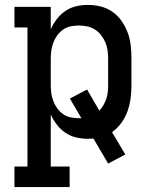

<svg xmlns="http://www.w3.org/2000/svg" viewBox="-20 -558 640 783"><path d="M39 205V121H92V-446H39V-530H187V-439Q197 -461 212 -480.5Q227 -500 247 -513.5Q267 -527 290.5 -532.5Q314 -538 339 -538Q365 -538 391 -531.5Q417 -525 439 -509.5Q461 -494 476.5 -471.5Q492 -449 501 -424.5Q510 -400 513 -373.5Q516 -347 516 -320V-210Q516 -183 512.5 -156.5Q509 -130 500 -104.5Q491 -79 475 -57Q459 -35 437 -19L491 72L421 109L361 7Q356 7 350 7.5Q344 8 339 8Q314 8 290.5 2.5Q267 -3 247 -16.5Q227 -30 212 -49.5Q197 -69 187 -91V121H264V205ZM301 -76Q304 -76 306.5 -76Q309 -76 312 -76L265 -156L335 -193L385 -107Q395 -117 402 -129.5Q409 -142 413.5 -155Q418 -168 419.5 -182Q421 -196 421 -210V-320Q421 -337 418.5 -354Q416 -371 409 -386.5Q402 -402 391.5 -415.5Q381 -429 366.5 -438Q352 -447 335 -450.5Q318 -454 301 -454Q284 -454 267.5 -450.5Q251 -447 237.5 -437.5Q224 -428 214 -414.5Q204 -401 198 -385.5Q192 -370 189.5 -353.5Q187 -337 187 -320V-210Q187 -193 189.5 -176.5Q192 -160 198 -144.5Q204 -129 214 -115.5Q224 -102 237.5 -92.5Q251 -83 267.5 -79.5Q284 -76 301 -76Z"/></svg>

Font: Iosevka Slab Medium Extended
Style: Regular
Weight: 500
Width: 7
Monospace: yes
Designer: Belleve Invis
Foundry: Belleve Invis
Version: Version 11.1.1; ttfautohint (v1.8.3)